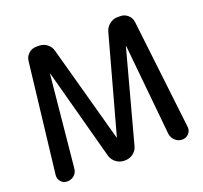

<svg xmlns="http://www.w3.org/2000/svg" viewBox="-125 -876 1083 1022"><g transform="rotate(-20 416.0 -365.0)"><path d="M88.9 0Q67.4 0 53.7 -16.1Q40 -32.2 42 -52.7L114.3 -673.8Q117.2 -698.2 135.7 -714.4Q154.3 -730.5 177.7 -730.5H194.3Q219.7 -730.5 239.7 -714.8Q259.8 -699.2 265.6 -674.8L415 -130.9Q415 -129.9 416 -129.9Q417 -129.9 417 -130.9L566.4 -674.8Q573.2 -699.2 593.8 -714.8Q614.3 -730.5 637.7 -730.5H654.3Q678.7 -730.5 696.8 -714.4Q714.8 -698.2 717.8 -673.8L790 -54.7Q793 -32.2 777.8 -16.1Q762.7 0 741.2 0Q717.8 0 700.7 -16.1Q683.6 -32.2 680.7 -54.7L629.9 -569.3Q629.9 -570.3 628.9 -570.3Q627.9 -570.3 627.9 -569.3L489.3 -54.7Q483.4 -30.3 462.9 -15.1Q442.4 0 417 0H411.1Q386.7 0 366.2 -15.6Q345.7 -31.2 338.9 -54.7L200.2 -569.3Q200.2 -570.3 199.2 -570.3Q198.2 -570.3 198.2 -569.3L147.5 -52.7Q145.5 -29.3 128.9 -14.6Q112.3 0 88.9 0Z"/></g></svg>

Font: Rounded Mgen+ 2p medium
Style: Regular
Weight: 500
Designer: [Source Han Sans]
Ryoko NISHIZUKA  (kana & ideographs); Paul D. Hunt (Latin, Greek & Cyrillic); Wenlong ZHANG  (bopomofo
Version: Version 1.059.20150602